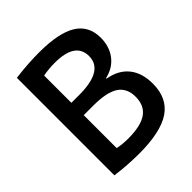

<svg xmlns="http://www.w3.org/2000/svg" viewBox="-206 -871 1011 1011"><g transform="rotate(-45 300.0 -365.0)"><path d="M246 10Q212 10 168 7.5Q124 5 73 -2V-728Q128 -735 172 -737.5Q216 -740 250 -740Q396 -740 465.5 -697Q535 -654 535 -565Q535 -500 500.5 -454.5Q466 -409 404 -395V-391Q479 -378 518.5 -329Q558 -280 558 -200Q558 -92 482.5 -41Q407 10 246 10ZM183 -95Q217 -87 262 -87Q356 -87 400.5 -118.5Q445 -150 445 -215Q445 -280 399.5 -310Q354 -340 256 -340H183ZM183 -432H241Q423 -432 423 -540Q423 -643 270 -643Q225 -643 183 -635Z"/></g></svg>

Font: M PLUS Code Latin 60 Medium
Style: Regular
Weight: 500
Width: 7
Monospace: yes
Designer: Coji Morishita
Foundry: UNDERFOREST DESIGN
Version: Version 1.005; ttfautohint (v1.8.3)